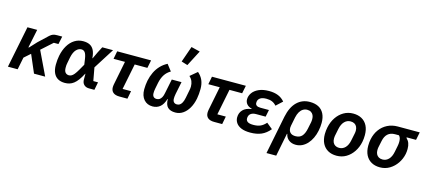

<svg xmlns="http://www.w3.org/2000/svg" viewBox="-69 -1465 5180 2325"><g transform="rotate(15 2521.5 -302.5)"><path d="M347 0 251 -223 173 -154 142 0H20L125 -522H247L199 -290H206L287 -377L406 -489Q427 -508 447 -515Q467 -522 497 -522H561L540 -423H482L344 -299L487 0Z M1123 -99 1104 0H1036Q996 0 972 -24Q948 -48 949 -92V-159H946Q920 -109 895.5 -76Q871 -43 845.5 -23.5Q820 -4 792.5 4Q765 12 735 12Q684 12 648 -8.5Q612 -29 593 -70.5Q574 -112 574 -174Q574 -205 577 -233.5Q580 -262 585 -288Q600 -362 633 -417.5Q666 -473 714.5 -503.5Q763 -534 822 -534Q873 -534 906.5 -516.5Q940 -499 958.5 -461.5Q977 -424 981 -364H985L1024 -447L1063 -522H1198L1034 -263L1064 -99ZM760 -90Q775 -90 791 -98Q807 -106 825 -128Q843 -150 866 -190L907 -262L897 -332Q888 -390 871 -411.5Q854 -433 827 -433Q791 -433 761.5 -401.5Q732 -370 718 -304L704 -232Q700 -215 699 -201.5Q698 -188 698 -171Q698 -128 715 -109Q732 -90 760 -90Z M1518 0H1418Q1365 0 1338 -23Q1311 -46 1311 -88Q1311 -95 1312 -105.5Q1313 -116 1315 -126L1374 -423H1231L1250 -522H1675L1655 -423H1496L1431 -99H1537Z M2099 -363 2067 -206Q2063 -187 2062 -172Q2061 -157 2061 -147Q2061 -118 2075 -103Q2089 -88 2114 -88Q2134 -88 2149.5 -98Q2165 -108 2177.5 -131Q2190 -154 2198 -194L2216 -286Q2219 -300 2221 -314Q2223 -328 2223 -340Q2223 -376 2211 -406Q2199 -436 2172 -460L2260 -534Q2303 -497 2323 -450.5Q2343 -404 2343 -343Q2343 -310 2340 -279Q2337 -248 2332 -220Q2318 -149 2287.5 -97Q2257 -45 2214.5 -16.5Q2172 12 2120 12Q2057 12 2024.5 -19.5Q1992 -51 1992 -122H1988Q1966 -50 1927 -19Q1888 12 1835 12Q1767 12 1726 -34.5Q1685 -81 1685 -163Q1685 -191 1688 -219Q1691 -247 1696 -273Q1708 -331 1732 -381Q1756 -431 1793 -470Q1830 -509 1879 -534L1941 -454Q1894 -427 1867 -385Q1840 -343 1827 -282L1812 -206Q1808 -189 1807 -173Q1806 -157 1806 -147Q1806 -118 1820 -103Q1834 -88 1859 -88Q1880 -88 1895.5 -98Q1911 -108 1923 -129.5Q1935 -151 1941 -186L1977 -363ZM2216 -778 2114 -581 2036 -605 2106 -805Z M2706 0H2606Q2553 0 2526 -23Q2499 -46 2499 -88Q2499 -95 2500 -105.5Q2501 -116 2503 -126L2562 -423H2419L2438 -522H2863L2843 -423H2684L2619 -99H2725Z M3229 -157 3304 -96Q3256 -38 3198 -13Q3140 12 3059 12Q2992 12 2948 -6Q2904 -24 2882 -55.5Q2860 -87 2860 -126Q2860 -183 2896.5 -221Q2933 -259 3003 -268L3004 -272Q2961 -283 2940 -308.5Q2919 -334 2919 -368Q2919 -410 2945 -448Q2971 -486 3023.5 -510Q3076 -534 3152 -534Q3218 -534 3266.5 -514.5Q3315 -495 3349 -454L3271 -382Q3248 -409 3218 -422Q3188 -435 3146 -435Q3097 -435 3071.5 -419Q3046 -403 3040 -377Q3039 -372 3038.5 -366.5Q3038 -361 3038 -354Q3038 -335 3053.5 -323Q3069 -311 3102 -311H3209L3191 -223H3072Q3034 -223 3010.5 -208Q2987 -193 2981 -165Q2980 -161 2979.5 -156Q2979 -151 2979 -143Q2979 -118 3000.5 -103Q3022 -88 3072 -88Q3122 -88 3158 -103Q3194 -118 3229 -157Z M3315 200 3411 -281Q3437 -406 3502.5 -470Q3568 -534 3664 -534Q3729 -534 3773.5 -510.5Q3818 -487 3842 -440Q3866 -393 3866 -325Q3866 -299 3863 -273.5Q3860 -248 3855 -224Q3845 -175 3824.5 -131.5Q3804 -88 3775 -56Q3746 -24 3709.5 -6Q3673 12 3630 12Q3577 12 3541.5 -16Q3506 -44 3499 -89H3494L3437 200ZM3601 -88Q3653 -88 3681.5 -120Q3710 -152 3723 -215L3741 -302Q3742 -309 3743 -319Q3744 -329 3744 -341Q3744 -369 3734 -389.5Q3724 -410 3705 -422Q3686 -434 3657 -434Q3629 -434 3605 -419.5Q3581 -405 3564 -376.5Q3547 -348 3538 -306L3516 -196Q3510 -167 3516.5 -142.5Q3523 -118 3543.5 -103Q3564 -88 3601 -88Z M4141 12Q4079 12 4033.5 -13.5Q3988 -39 3963 -87.5Q3938 -136 3938 -205Q3938 -228 3940.5 -249Q3943 -270 3947 -290Q3962 -362 3998.5 -416.5Q4035 -471 4088.5 -502.5Q4142 -534 4208 -534Q4269 -534 4314.5 -509Q4360 -484 4385 -435.5Q4410 -387 4410 -317Q4410 -295 4408 -273.5Q4406 -252 4402 -232Q4388 -162 4351 -106.5Q4314 -51 4260.5 -19.5Q4207 12 4141 12ZM4147 -88Q4192 -88 4224 -121Q4256 -154 4268 -217L4286 -305Q4287 -312 4288.5 -321Q4290 -330 4290 -340Q4290 -368 4280 -389.5Q4270 -411 4250 -422.5Q4230 -434 4201 -434Q4157 -434 4125 -401.5Q4093 -369 4080 -306L4062 -217Q4061 -211 4060 -202Q4059 -193 4059 -182Q4059 -154 4069 -133Q4079 -112 4099 -100Q4119 -88 4147 -88Z M5023 -423H4906L4905 -416Q4930 -392 4941.5 -362Q4953 -332 4953 -289Q4953 -273 4951.5 -257.5Q4950 -242 4947 -226Q4934 -162 4897.5 -108Q4861 -54 4806.5 -21Q4752 12 4685 12Q4623 12 4577.5 -13.5Q4532 -39 4507 -87.5Q4482 -136 4482 -205Q4482 -227 4484 -247.5Q4486 -268 4490 -287Q4505 -359 4543.5 -411.5Q4582 -464 4639.5 -493Q4697 -522 4768 -522H5043ZM4809 -423H4760Q4704 -423 4670 -392.5Q4636 -362 4624 -303L4606 -217Q4605 -211 4604 -202Q4603 -193 4603 -182Q4603 -154 4613 -133Q4623 -112 4643 -100Q4663 -88 4691 -88Q4736 -88 4768 -121Q4800 -154 4812 -217L4827 -292Q4830 -307 4831.5 -320Q4833 -333 4833 -347Q4833 -372 4828 -390Q4823 -408 4809 -423Z"/></g></svg>

Font: IBM Plex Sans SemiBold
Style: Italic
Weight: 600
Italic angle: -11.31°
Designer: Mike Abbink, Paul van der Laan, Pieter van Rosmalen
Foundry: Bold Monday
Version: Version 3.201